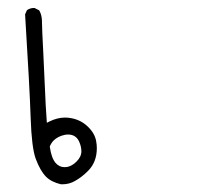

<svg xmlns="http://www.w3.org/2000/svg" viewBox="-20 -259 540 486"><path d="M137.7 207.5Q155.8 207.5 170.4 198.7Q187.5 189 202.1 174.3Q225.1 151.9 225.1 116.2Q225.1 107.9 223.6 99.6Q220.7 79.1 202.1 61.3Q183.6 43.5 157.2 39.6Q151.4 38.6 144.5 38.6Q125 38.6 104.5 48.8L98.6 51.8Q95.2 5.4 93.8 -33.9Q92.3 -73.2 89.4 -129.4Q86.4 -185.5 86.4 -197.5Q86.4 -209.5 85.4 -214.8Q84 -224.6 79.1 -232.9L67.4 -238.8Q66.4 -238.8 65.4 -238.8Q56.6 -238.8 48.3 -233.4L43.5 -222.7Q55.2 -35.2 57.6 39.6Q60.1 114.3 70.3 142.6Q82 173.8 96.7 188.5Q109.9 201.7 134.3 207.5Q135.7 207.5 137.7 207.5ZM143.1 164.1Q129.9 164.1 120.6 153.3Q109.9 140.6 106 111.8Q109.9 102.5 115.7 96.7Q126 86.4 143.1 82.5Q148.4 81.5 152.3 81.5Q173.8 81.5 181.6 102.5Q186 113.8 186 124Q186 137.7 173.8 149.9Q163.1 160.6 150.4 163.6Q146.5 164.1 143.1 164.1Z"/></svg>

Font: Bakudai
Style: Light
Weight: 300
Version: Version 1.48